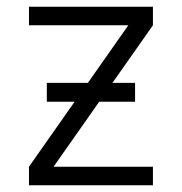

<svg xmlns="http://www.w3.org/2000/svg" viewBox="-20 -550 540 570"><path d="M66 0V-55L361 -475H66V-530H434V-475L139 -55H434V0ZM119 -248V-304H381V-248Z"/></svg>

Font: Iosevka Term Light
Style: Regular
Weight: 300
Monospace: yes
Designer: Belleve Invis
Foundry: Belleve Invis
Version: Version 9.0.1; ttfautohint (v1.8.3)